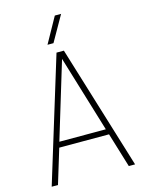

<svg xmlns="http://www.w3.org/2000/svg" viewBox="-145 -1097 888 1181"><g transform="rotate(-15 298.5 -506.0)"><path d="M564 0H524L457 -220H140L73 0H33L275 -789H322ZM446 -255 298 -743 150 -255ZM272 -850H234L324 -1012H364Z"/></g></svg>

Font: Tanohe Sans ExtraLight
Style: Regular
Weight: 250
Designer: Village Type and Design LLC & Cristiano Sobral
Foundry: Cooper Hewitt Smithsonian Design Museum
Version: Version 1.00;May 30, 2020;FontCreator 12.0.0.2522 64-bit; tt